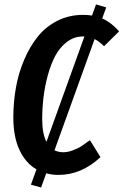

<svg xmlns="http://www.w3.org/2000/svg" viewBox="-20 -772 556 864"><path d="M448.2 -564Q426.8 -585.4 405.8 -596.2L225.1 -95.2Q245.6 -86.9 264.2 -86.9Q285.2 -86.9 307.6 -95.5Q330.1 -104 340.3 -110.4Q350.6 -116.7 377.4 -136.2Q379.4 -137.2 380.1 -137.7Q380.9 -138.2 382.3 -139.2Q383.8 -140.1 384.8 -141.1L432.1 -64.9Q346.7 15.1 243.2 15.1Q213.9 15.1 188 7.8L165 71.8L119.1 59.1L144 -9.8Q94.7 -38.6 67.4 -97.7Q40 -156.7 40 -243.2Q40 -311.5 51.5 -377Q63 -442.4 88.4 -502.2Q113.8 -562 149.7 -606.9Q185.5 -651.9 238.3 -678.5Q291 -705.1 354 -705.1Q374 -705.1 394 -702.1L412.1 -752L458 -738.8L439.9 -689Q481 -670.9 516.1 -630.9ZM189 -133.8 359.9 -607.9H353Q314 -607.9 282 -584Q250 -560.1 229.5 -522Q209 -483.9 195.3 -433.8Q181.6 -383.8 175.8 -334.5Q169.9 -285.2 169.9 -235.8Q169.9 -170.9 189 -133.8Z"/></svg>

Font: Fira Sans Compressed Medium
Style: Italic
Weight: 500
Width: 3
Italic angle: -8°
Designer: Carrois Corporate & Edenspiekermann AG
Foundry: Carrois Corporate GbR & Edenspiekermann AG
Version: Version 4.203;PS 004.203;hotconv 1.0.88;makeotf.lib2.5.64775